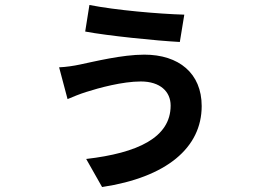

<svg xmlns="http://www.w3.org/2000/svg" viewBox="-20 -677 1040 773"><path d="M667 -252C667 -123 534 -61 327 -37L391 76C650 37 792 -82 792 -250C792 -382 700 -457 561 -457C471 -457 359 -429 301 -417C278 -412 245 -407 218 -406L252 -278C270 -286 305 -300 328 -307C378 -323 473 -349 547 -349C625 -349 667 -308 667 -252ZM340 -657 323 -550C413 -533 610 -513 704 -508L722 -618C619 -621 446 -636 340 -657Z"/></svg>

Font: Noto Sans Mono CJK HK
Style: Bold
Weight: 700
Designer: Ryoko NISHIZUKA 西塚涼子 (kana, bopomofo & ideographs); Paul D. Hunt (Latin, Greek & Cyrillic); Sandoll Communications 산돌커뮤니
Foundry: Adobe
Version: Version 2.004;hotconv 1.0.118;makeotfexe 2.5.65603